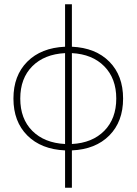

<svg xmlns="http://www.w3.org/2000/svg" viewBox="-20 -730 640 900"><path d="M285 150V-25Q173 -30 108 -95Q43 -160 43 -268Q43 -376 108 -441Q173 -506 285 -511V-710H317V-511Q428 -506 492.5 -441Q557 -376 557 -268Q557 -160 492.5 -95Q428 -30 317 -25V150ZM75 -268Q75 -173 131.5 -116.5Q188 -60 285 -55V-481Q188 -476 131.5 -419.5Q75 -363 75 -268ZM525 -268Q525 -362 469 -419Q413 -476 317 -481V-55Q413 -60 469 -117Q525 -174 525 -268Z"/></svg>

Font: Geist Mono Thin
Style: Regular
Weight: 100
Monospace: yes
Designer: Basement.studio, Andrés Briganti, Mateo Zaragoza
Foundry: Basement.studio, Vercel, Andrés Briganti, Guido Ferreyra, Mateo Zaragoza
Version: Version 1.500; ttfautohint (v1.8.4.7-5d5b)